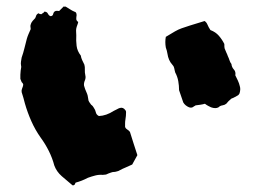

<svg xmlns="http://www.w3.org/2000/svg" viewBox="-20 -602 806 594"><path d="M405 -122Q401 -115 397 -107.5Q393 -100 389 -93Q379 -88 369 -84Q359 -80 350 -75Q347 -73 344.5 -72.5Q342 -72 339 -71Q336 -70 332 -70Q328 -70 323 -68Q320 -67 316 -65.5Q312 -64 308 -62Q306 -62 303 -61.5Q300 -61 298 -61Q286 -62 274.5 -59Q263 -56 252 -52Q233 -42 214 -37Q214 -36 213 -35Q212 -34 212 -32Q207 -27 204 -29Q196 -36 187.5 -43Q179 -50 171 -57Q155 -71 148 -90Q142 -113 131 -135Q120 -157 106 -176Q89 -200 77 -227Q65 -254 57 -282Q55 -290 52.5 -299Q50 -308 47 -317Q46 -323 48.5 -328.5Q51 -334 52 -340Q51 -345 47 -348Q46 -351 45 -353Q44 -355 43 -358Q43 -365 43 -371Q43 -377 44 -384Q45 -389 45.5 -393Q46 -397 45 -400Q44 -406 45 -412Q46 -418 47 -424Q52 -438 55.5 -452.5Q59 -467 63 -482Q65 -489 68 -496Q71 -503 75 -512Q75 -514 74.5 -517Q74 -520 74 -522Q75 -527 77 -531.5Q79 -536 89 -546L91 -551Q93 -559 100 -561Q102 -558 108 -558Q110 -560 113 -561.5Q116 -563 117 -566Q125 -566 128 -560Q131 -554 136 -552Q143 -552 144.5 -558.5Q146 -565 150 -567Q153 -569 156.5 -568.5Q160 -568 163 -568L177 -582Q180 -581 181.5 -581.5Q183 -582 184 -581Q191 -577 197 -573Q203 -569 210 -566Q217 -565 217 -555Q216 -549 216 -543.5Q216 -538 222 -534Q221 -529 219 -524Q217 -519 216 -514Q215 -509 215.5 -503.5Q216 -498 216 -493Q215 -476 217 -460Q219 -444 230 -430Q231 -423 234 -416.5Q237 -410 241 -402Q243 -395 242.5 -386.5Q242 -378 244 -369Q246 -361 242.5 -353Q239 -345 240 -337Q243 -326 247.5 -316.5Q252 -307 253 -296Q253 -291 256 -286.5Q259 -282 262 -278Q265 -276 267 -273.5Q269 -271 270 -269Q275 -262 276.5 -254.5Q278 -247 286 -243Q309 -244 332 -259Q337 -261 342 -264Q347 -267 351 -268Q361 -271 368 -261Q370 -259 370 -255Q370 -249 369.5 -243.5Q369 -238 368 -232Q367 -226 367 -220.5Q367 -215 367 -209Q369 -204 373.5 -201.5Q378 -199 382 -194Q387 -177 393 -159Q399 -141 405 -122ZM722 -335Q725 -326 721 -313Q720 -312 719 -310Q718 -308 716 -307Q712 -305 707 -302Q702 -299 696 -297Q691 -293 687 -289Q683 -285 680 -281Q675 -277 668 -276Q661 -275 656 -270Q647 -265 633 -270Q629 -272 624 -274.5Q619 -277 614 -281Q607 -279 600 -278Q593 -277 585 -276Q584 -275 583 -274.5Q582 -274 580 -273Q574 -267 565 -270Q553 -275 547 -285L534 -323Q534 -337 531.5 -351Q529 -365 522 -378Q521 -381 520.5 -384Q520 -387 519 -391Q518 -395 516.5 -397.5Q515 -400 513 -402Q501 -415 498 -436Q497 -441 496 -445.5Q495 -450 493 -455Q490 -472 493 -488Q511 -499 521.5 -505Q532 -511 542 -514.5Q552 -518 567.5 -523Q583 -528 613 -537Q619 -533 622 -525.5Q625 -518 631 -509Q647 -503 657 -491.5Q667 -480 674 -466Q674 -455 675 -452Q677 -446 680 -440Q683 -434 685 -428Q688 -422 690 -415.5Q692 -409 696 -404Q697 -394 703.5 -387Q710 -380 708 -369Q712 -361 716 -352.5Q720 -344 722 -335Z"/></svg>

Font: Daruma Drop One
Style: Regular
Weight: 400
Designer: Maniackers Design
Version: Version 1.000